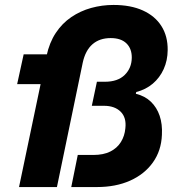

<svg xmlns="http://www.w3.org/2000/svg" viewBox="-20 -756 717 776"><path d="M56.9 0 167.9 -529.6Q179.6 -583.9 205.4 -622.8Q231.1 -661.7 267.9 -686.7Q304.6 -711.7 348.5 -723.9Q392.4 -736 438.7 -736Q508.3 -736 557.4 -713.7Q606.6 -691.4 632.4 -650.6Q658.3 -609.9 657.7 -553.6Q657.4 -511.6 641.5 -476.6Q625.6 -441.6 597.3 -417.7Q569 -393.9 530.7 -384.1L529 -377Q565.7 -368.1 589.8 -344.9Q613.9 -321.7 625.3 -288Q636.7 -254.3 634.4 -211.1Q631.9 -146.9 597.9 -99.4Q564 -51.9 505.9 -25.9Q447.9 0 371.7 0H268L294.3 -129.7H357.1Q398.1 -129.7 425.7 -143.5Q453.3 -157.3 468.6 -181.9Q483.9 -206.4 486.7 -237.7Q491.6 -280.9 467.6 -304.6Q443.6 -328.4 400 -328.4H351.1L371.7 -425.6H404Q456 -425.6 484 -453.1Q512 -480.7 512.6 -522.3Q513.1 -558.9 491.2 -580.5Q469.3 -602.1 427.4 -602.1Q382.3 -602.1 353.6 -577Q325 -551.9 314.4 -502.7L210.1 0ZM49.3 -415.9 75.6 -536.3H185L157 -415.9Z"/></svg>

Font: Mona Sans
Style: Italic
Weight: 200
Italic angle: -11.6951°
Designer: Deni Anggara
Foundry: GitHub
Version: Version 2.000